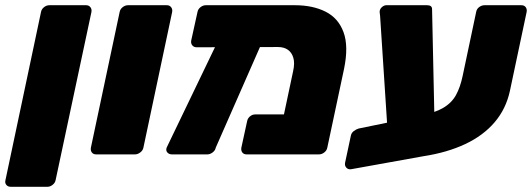

<svg xmlns="http://www.w3.org/2000/svg" viewBox="-36 -591 2037 735"><path d="M5 124Q-6 124 -12 116.5Q-18 109 -15 98L121 -545Q123 -556 132.5 -563.5Q142 -571 153 -571H294Q304 -571 310 -563.5Q316 -556 314 -545L177 98Q175 109 165.5 116.5Q156 124 146 124Z M332 0Q321 0 315.5 -7.5Q310 -15 312 -26L422 -545Q424 -556 433.5 -563.5Q443 -571 454 -571H603Q613 -571 619 -563.5Q625 -556 623 -545L513 -26Q511 -15 501 -7.5Q491 0 481 0Z M1028 -411 717 -410Q706 -410 700 -417.5Q694 -425 696 -436L720 -545Q722 -556 731.5 -563.5Q741 -571 752 -571H1093Q1161 -571 1210 -546.5Q1259 -522 1279 -468Q1299 -414 1281 -327L1217 -26Q1215 -15 1205.5 -7.5Q1196 0 1185 0H908Q897 0 891.5 -7.5Q886 -15 888 -26L910 -127Q912 -138 921 -145.5Q930 -153 941 -153H1051L1086 -318Q1093 -349 1087 -369.5Q1081 -390 1066 -400.5Q1051 -411 1028 -411ZM622 0Q611 0 604.5 -7.5Q598 -15 602 -26L807 -452Q812 -463 820.5 -470.5Q829 -478 839 -478L957 -477Q967 -477 973.5 -467Q980 -457 975 -447L790 -26Q788 -15 778 -7.5Q768 0 758 0Z M1307 57Q1296 58 1289.5 50.5Q1283 43 1285 32L1307 -71Q1309 -82 1318 -89Q1327 -96 1337 -99L1571 -147Q1628 -159 1660.5 -178Q1693 -197 1709.5 -227Q1726 -257 1735 -300L1787 -546Q1789 -557 1798.5 -564Q1808 -571 1819 -571H1960Q1971 -571 1976.5 -563.5Q1982 -556 1980 -545L1916 -243Q1901 -174 1857.5 -123Q1814 -72 1745 -39.5Q1676 -7 1585 7ZM1452 -24 1419 -531Q1418 -539 1417.5 -543Q1417 -547 1418 -551Q1420 -559 1427.5 -565Q1435 -571 1443 -571H1599Q1618 -571 1618 -556L1629 -47Z"/></svg>

Font: Rubik ExtraBold
Style: Italic
Weight: 800
Italic angle: -12°
Designer: Hubert and Fischer
Foundry: Hubert and Fischer
Version: Version 2.300;gftools[0.9.30]